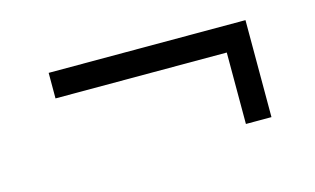

<svg xmlns="http://www.w3.org/2000/svg" viewBox="-41 -404 643 392"><g transform="rotate(-15 280.0 -208.5)"><path d="M440 -106V-257H78V-311H494V-106Z"/></g></svg>

Font: Bellefair
Style: Regular
Weight: 400
Designer: Nick Shinn, Liron Lavi Turkenic
Foundry: Shinntype
Version: Version 1.003;PS 001.003;hotconv 1.0.88;makeotf.lib2.5.64775